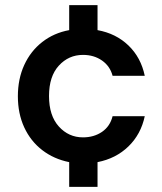

<svg xmlns="http://www.w3.org/2000/svg" viewBox="-20 -628 636 752"><path d="M251 104V7Q191 -5 145.5 -40Q100 -75 75 -129Q50 -183 50 -251Q50 -319 75 -373.5Q100 -428 145.5 -463.5Q191 -499 251 -510V-608H362V-510Q434 -497 483 -450Q532 -403 547 -331H421Q411 -369 379.5 -391Q348 -413 305 -413Q249 -413 210.5 -371Q172 -329 172 -252Q172 -175 210.5 -132.5Q249 -90 305 -90Q348 -90 379.5 -111.5Q411 -133 421 -173H547Q532 -102 483 -54.5Q434 -7 362 7V104Z"/></svg>

Font: DM Sans SemiBold
Style: Regular
Weight: 600
Designer: Colophon Foundry, Jonny Pinhorn
Foundry: Colophon Foundry
Version: Version 4.004; ttfautohint (v1.8.4.7-5d5b)